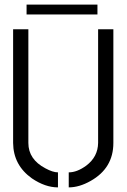

<svg xmlns="http://www.w3.org/2000/svg" viewBox="-20 -811 551 836"><path d="M95.7 -748V-791H404.3V-748ZM37.1 -188.5V-683.6H103.5V-188.5Q103.5 -117.2 177.7 -78.1Q210 -60.5 232.4 -60.5V4.9Q176.8 4.9 119.1 -34.2Q38.1 -91.8 37.1 -188.5ZM279.3 4.9V-60.5Q315.4 -60.5 355.5 -89.8Q406.2 -127.9 407.2 -188.5V-683.6H473.6V-188.5Q473.6 -79.1 375 -23.4Q325.2 4.9 279.3 4.9Z"/></svg>

Font: Post No Bills Colombo Medium
Style: Regular
Weight: 500
Designer: Kosala Senevirathne, Siva Puranthara, Lasantha Premarathna, Tharique Azeez
Foundry: Mooniak
Version: Version 1.220 ; ttfautohint (v1.6)